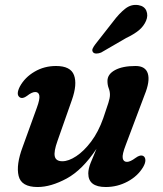

<svg xmlns="http://www.w3.org/2000/svg" viewBox="-20 -739 656 771"><path d="M555.5 -112.5Q563.5 -107.5 563.8 -95.8Q564 -84 555 -68.5Q533.5 -32 492.5 -10Q451.5 12 404.5 12Q334.5 12 334.5 -42.5Q334.5 -61 344 -85Q353.5 -109 367.5 -141.5Q311 -56.5 247.8 -22.2Q184.5 12 131 12Q65.5 12 54.8 -32.5Q44 -77 71 -149L128 -306.5Q140.5 -340.5 138 -355Q135.5 -369.5 121.5 -369.5Q108 -369.5 88.5 -354Q71 -341 59.5 -348Q43 -359 60 -392Q80 -428.5 118.8 -451.2Q157.5 -474 205 -474Q263.5 -474 277.2 -437.2Q291 -400.5 268.5 -337L211 -173.5Q195.5 -130.5 200 -111Q204.5 -91.5 230.5 -91.5Q255.5 -91.5 286.2 -111.8Q317 -132 346 -170.5Q375 -209 394.5 -264Q409 -306 415.2 -325.8Q421.5 -345.5 421.5 -358.5Q421.5 -372 416.5 -384.8Q411.5 -397.5 411.5 -414Q411.5 -441 441.8 -457.5Q472 -474 524.5 -474Q564.5 -474 573.8 -443.2Q583 -412.5 560.5 -357.5L485 -157Q470 -118.5 472.8 -103.8Q475.5 -89 490 -89Q503 -89 524.5 -105Q543.5 -119 555.5 -112.5ZM433.5 -651.5Q458.5 -685 482.8 -704Q507 -723 535.5 -718.5Q560 -714.5 567.8 -695.5Q575.5 -676.5 566.5 -655.5Q557 -633.5 537.8 -617.5Q518.5 -601.5 486 -586L386 -528Q376.5 -524 367 -524Q357.5 -524 353.5 -529.5Q348.5 -536 352.2 -544.2Q356 -552.5 363 -561.5Z"/></svg>

Font: Fraunces 9pt Soft SemiBold
Style: Italic
Weight: 600
Italic angle: -16°
Version: Version 1.000;[b76b70a41]